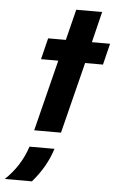

<svg xmlns="http://www.w3.org/2000/svg" viewBox="-125 -594 528 862"><g transform="rotate(5 139.0 -163.5)"><path d="M42.4 0 122.9 -320.8H45.1L68.8 -416.7H148.6L183.3 -555.6H300L266 -416.7H347.9L324.3 -320.8H243.8L163.2 0ZM-70.1 229.2Q-37.5 198.6 -12.5 160.1Q12.5 121.5 27.8 75H140.3Q127.1 117.4 104.9 155.9Q82.6 194.4 52.1 229.2Z"/></g></svg>

Font: Afacad
Style: Italic
Weight: 400
Italic angle: -14°
Designer: Kristian Moeller
Foundry: Dicotype
Version: Version 1.000